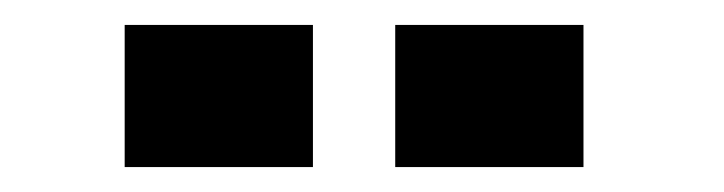

<svg xmlns="http://www.w3.org/2000/svg" viewBox="-20 -736 581 154"><path d="M231 -716V-602H80V-716ZM448 -716V-602H297V-716Z"/></svg>

Font: Syne
Style: Bold
Weight: 700
Designer: Lucas Descroix
Foundry: Bonjour Monde
Version: Version 2.200